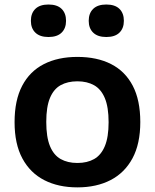

<svg xmlns="http://www.w3.org/2000/svg" viewBox="-20 -800 670 830"><path d="M314.5 10Q232.5 10 171.5 -21.2Q110.5 -52.5 76.8 -115Q43 -177.5 43 -272Q43 -366.5 75.8 -429Q108.5 -491.5 169.5 -522.8Q230.5 -554 314.5 -554Q399.5 -554 460.2 -523Q521 -492 553.8 -429.5Q586.5 -367 586.5 -272.5Q586.5 -178.5 552.8 -115.8Q519 -53 458 -21.5Q397 10 314.5 10ZM314.5 -95.5Q357 -95.5 387 -112.5Q417 -129.5 433.2 -168.2Q449.5 -207 449.5 -271.5Q449.5 -337 433.2 -375.8Q417 -414.5 386.8 -431.5Q356.5 -448.5 314.5 -448.5Q272.5 -448.5 242.2 -431.8Q212 -415 196 -376.5Q180 -338 180 -273Q180 -207.5 196 -168.5Q212 -129.5 242.2 -112.5Q272.5 -95.5 314.5 -95.5ZM439.5 -640Q402.5 -640 383 -658.8Q363.5 -677.5 363.5 -710Q363.5 -743 383 -761.8Q402.5 -780.5 439.5 -780.5Q477 -780.5 496.2 -761.8Q515.5 -743 515.5 -710Q515.5 -677.5 496.2 -658.8Q477 -640 439.5 -640ZM189.5 -640Q152.5 -640 133 -658.8Q113.5 -677.5 113.5 -710Q113.5 -743 133 -761.8Q152.5 -780.5 189.5 -780.5Q227 -780.5 246.2 -761.8Q265.5 -743 265.5 -710Q265.5 -677.5 246.2 -658.8Q227 -640 189.5 -640Z"/></svg>

Font: Encode Sans SemiExpanded SemiBold
Style: Regular
Weight: 600
Width: 6
Designer: Multiple Designers
Foundry: Impallari Type
Version: Version 3.002